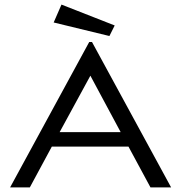

<svg xmlns="http://www.w3.org/2000/svg" viewBox="-20 -817 790 837"><path d="M636 0 540 -178H206L110 0H24L369 -634H381L726 0ZM374 -487 240 -241H506ZM457 -660 214 -719 248 -797 480 -706Z"/></svg>

Font: Inconsolata ExtraExpanded
Style: Regular
Weight: 400
Width: 8
Monospace: yes
Designer: Raph Levien, Cyreal, Brenton Simpson
Foundry: Raph Levien, Cyreal, Google
Version: Version 3.000; ttfautohint (v1.8.2.53-6de2)